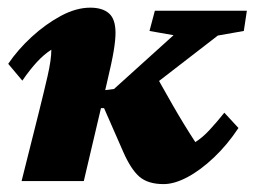

<svg xmlns="http://www.w3.org/2000/svg" viewBox="-20 -463 651 491"><path d="M398.4 7.8Q358.4 7.8 336.4 -11.2Q314.5 -30.3 294.9 -75.2L246.1 -186.5H224.6L232.4 -230.5L271.5 -235.4L423.8 -373L362.3 -383.8L376 -435.5H611.3L603.5 -383.8L537.1 -372.1L365.2 -239.3L361.3 -301.8Q393.6 -243.2 421.9 -193.8Q450.2 -144.5 479.5 -99.6Q498 -111.3 516.1 -130.9Q534.2 -150.4 553.7 -174.8L589.8 -135.7Q561.5 -92.8 526.9 -60.1Q492.2 -27.3 459 -9.8Q425.8 7.8 398.4 7.8ZM35.2 0 79.1 -174.8Q91.8 -225.6 101.6 -268.1Q111.3 -310.5 111.3 -335.9Q92.8 -324.2 74.7 -304.7Q56.6 -285.2 37.1 -256.8L1 -299.8Q25.4 -335.9 61 -368.7Q96.7 -401.4 135.7 -422.4Q174.8 -443.4 210.9 -443.4Q242.2 -443.4 258.8 -428.7Q275.4 -414.1 275.4 -378.9Q275.4 -361.3 271 -334Q266.6 -306.6 252.9 -249L194.3 0Z"/></svg>

Font: Crimson Pro Black
Style: Italic
Weight: 900
Italic angle: -12°
Designer: Jacques Le Bailly
Foundry: Baron von Fonthausen
Version: Version 1.003